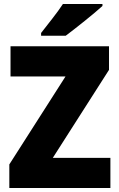

<svg xmlns="http://www.w3.org/2000/svg" viewBox="-20 -947 600 967"><path d="M496 -917V-927H297C268 -882 220 -824 187 -781V-767H311C363 -806 456 -880 496 -917ZM536 0V-152H246L529 -595V-714H33V-562H310L27 -119V0Z"/></svg>

Font: Noto Sans Georgian SemiCondensed Black
Style: Regular
Weight: 900
Width: 4
Designer: Monotype Design Team, Akaki Razmadze
Foundry: Google LLC
Version: Version 2.005